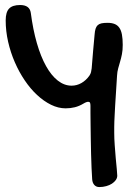

<svg xmlns="http://www.w3.org/2000/svg" viewBox="-20 -423 532 773"><path d="M244.1 13.2Q214.8 13.2 185.5 -1.2Q156.2 -15.6 129.4 -40.5Q102.5 -65.4 79.6 -99.4Q56.6 -133.3 39.6 -172.6Q22.5 -211.9 12.7 -254.9Q2.9 -297.9 2.9 -340.8Q2.9 -374 16.6 -388.4Q30.3 -402.8 61 -402.8Q99.6 -402.8 104 -371.1Q112.8 -303.7 128.4 -249.5Q144 -195.3 165.3 -157.2Q186.5 -119.1 212.6 -98.6Q238.8 -78.1 268.1 -78.1Q289.1 -78.1 307.6 -88.6Q326.2 -99.1 339.8 -118.2Q344.7 -125.5 346.4 -132.3Q348.1 -139.2 349.1 -147.9Q351.6 -182.6 354.7 -216.1Q357.9 -249.5 360.8 -283.2Q361.8 -297.9 364.7 -307.1Q367.7 -316.4 373.5 -321.8Q379.4 -327.1 388.9 -329.1Q398.4 -331.1 413.1 -331.1Q429.7 -331.1 441.4 -326.4Q453.1 -321.8 460.4 -311.3Q467.8 -300.8 470.9 -283.9Q474.1 -267.1 474.1 -242.2Q474.1 -220.7 470.9 -204.8Q467.8 -189 463.6 -175Q459.5 -161.1 455.8 -147.7Q452.1 -134.3 451.2 -118.2Q448.7 -77.6 446.8 -48.1Q444.8 -18.6 443.6 2.4Q442.4 23.4 441.7 38.6Q440.9 53.7 440.4 65.7Q439.9 77.6 439.9 88.4Q439.9 99.1 439.9 111.8Q439.9 134.8 441.9 161.9Q443.8 189 446 213.9Q448.2 238.8 450.2 257.8Q452.1 276.9 452.1 284.2Q452.1 293.5 446.3 301.8Q440.4 310.1 430.7 316.4Q420.9 322.8 407.7 326.4Q394.5 330.1 379.9 330.1Q367.2 330.1 359.6 321.5Q352.1 313 351.1 298.8Q349.6 280.3 348.6 253.7Q347.7 227.1 346.7 197Q345.7 167 345.5 136Q345.2 105 344.7 78.4Q344.2 51.8 344.2 31.7Q344.2 11.7 344.2 2.9Q344.2 -5.9 342.3 -9.5Q340.3 -13.2 335 -13.2Q332 -13.2 327.1 -11.5Q322.3 -9.8 315.9 -5.9Q298.8 4.4 281.2 8.8Q263.7 13.2 244.1 13.2Z"/></svg>

Font: Gochi Hand
Style: Regular
Weight: 400
Designer: Juan Pablo del Peral
Foundry: Juan Pablo del Peral
Version: Version 1.001